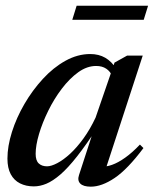

<svg xmlns="http://www.w3.org/2000/svg" viewBox="-20 -654 548 684"><path d="M261.5 -30.5 317 -201H328Q287 -138 254.5 -96.8Q222 -55.5 195 -32.2Q168 -9 145.2 0.5Q122.5 10 100.5 10Q72.5 10 51.2 -0.8Q30 -11.5 18.2 -33.5Q6.5 -55.5 6.5 -89Q6.5 -133 22.5 -183.8Q38.5 -234.5 67 -283.5Q95.5 -332.5 132.8 -373Q170 -413.5 213.2 -437.5Q256.5 -461.5 301.5 -461.5Q332 -461.5 355 -448.2Q378 -435 396 -406.5L380 -382.5Q373 -399.5 358.5 -409.2Q344 -419 322.5 -419Q290 -419 259 -396.8Q228 -374.5 200.2 -338Q172.5 -301.5 151.8 -259.2Q131 -217 119 -176.5Q107 -136 107 -106Q107 -82 118 -71.8Q129 -61.5 147.5 -61.5Q162.5 -61.5 184 -72.8Q205.5 -84 229.8 -106.2Q254 -128.5 277.5 -161Q301 -193.5 320.5 -235L388 -431L433 -456H488.5L352.5 -39.5L340.5 -61Q357.5 -59 379.2 -66.8Q401 -74.5 426.2 -92.5Q451.5 -110.5 478.5 -139L491 -126.5Q434.5 -51 388.5 -20Q342.5 11 303.5 11Q277 11 266 0Q255 -11 261.5 -30.5ZM237.5 -583.5 253 -633.5H507.5L492 -583.5Z"/></svg>

Font: Newsreader 36pt Medium
Style: Italic
Weight: 500
Italic angle: -17°
Designer: Hugues Gentile
Foundry: Production Type
Version: Version 1.003